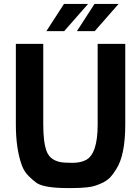

<svg xmlns="http://www.w3.org/2000/svg" viewBox="-20 -956 704 981"><path d="M217 -797 307 -936H430L308 -797ZM373 -797 463 -936H586L464 -797ZM343 5H329Q209 5 169 -20Q151 -32 127 -56Q103 -79 91 -113Q61 -197 61 -320V-732H201V-320Q201 -224 220 -179Q237 -139 287 -128Q309 -124 350 -124Q392 -124 420 -139Q479 -171 479 -320V-732H620V-320Q620 -163 574 -92Q559 -67 544.5 -51.5Q530 -36 508 -24Q485 -13 469 -8Q453 -2 426 1Q392 5 343 5Z"/></svg>

Font: Mina
Style: Bold
Weight: 700
Version: Version 1.000